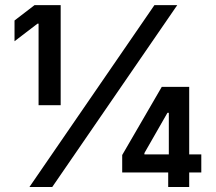

<svg xmlns="http://www.w3.org/2000/svg" viewBox="-20 -748 863 768"><path d="M222.7 -727.5V-327.1H134.3V-653.3H129.9L38.1 -583V-666L118.2 -727.5ZM97.7 0 597.7 -727.5H689L189 0ZM468.8 -58.1V-127.9L627 -400.4H687V-296.9H649.9L557.6 -135.7V-130.4H785.2V-58.1ZM652.8 0V-78.6L655.3 -110.4V-400.4H736.8V0Z"/></svg>

Font: Inter
Style: 540
Weight: 540
Designer: Rasmus Andersson
Foundry: rsms
Version: Version 4.001;git-66647c0bb